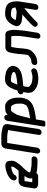

<svg xmlns="http://www.w3.org/2000/svg" viewBox="1082 -1676 708 2913"><g transform="rotate(-90 1436.5 -219.0)"><path d="M51.6 -163 36.7 -68C35.6 -61.1 34.9 -54.4 34.7 -47.9C33.5 -11 73.8 5 102.2 5H223.2C240.3 5 257.5 -5.7 267.3 -20.6C284 -15.5 323.5 -10.4 341.6 -9.1L369.3 -7.1C377.4 -6.4 385.5 -6.1 392.9 -6C400.3 -4.9 407.3 -4.2 418 -5H469.8C495.8 -5 517.2 -27 520.9 -50C524.7 -74.3 508.1 -94 483.8 -94H428.8C417.9 -94 408 -94.6 388.9 -95.9L364.2 -97.9C315.2 -105.5 282.7 -108.2 275.7 -124.4C289.4 -156.9 312.4 -182.9 337.2 -210.7C360.9 -237.1 392.8 -261 419.6 -305.4C433.1 -325.8 457.1 -358.2 454.9 -397.3C454 -411.1 453.5 -433.9 448.7 -450C439.7 -483.9 396.5 -499.4 357.9 -491.4C343.7 -488.4 331.1 -487.5 310.1 -482.1C276.2 -472.8 241.9 -461 211.9 -440.3C196.9 -429.9 163.2 -408.6 157.5 -372L156.4 -365C152.8 -342 167.3 -320 193.3 -320C216.9 -320 238.5 -337.6 244.6 -361.2C259.5 -373.2 273.9 -382.4 293.4 -388.1L319.7 -395.8C326.4 -397.3 334.7 -399.2 340.9 -400.5C350 -402.1 358.3 -404 363.2 -404.2C364.5 -384.6 366.7 -383.7 362.8 -374.7C355.8 -358.7 333.3 -324.8 322.7 -313.5C315.1 -305.6 309.5 -300.7 300 -291H153.8C145.5 -291 136.9 -291 129.3 -289.4C73.6 -277.9 59.4 -218.6 53.6 -182C52.7 -176.1 53.2 -172.9 51.6 -163ZM190.2 -84H128.2L140.6 -163C142 -171.8 142.8 -178.3 143.3 -186.3C143.8 -189.3 145.1 -196.5 146.6 -202H223.7C202.2 -170.9 175.8 -128.6 190.2 -84Z M834.8 -463C848.5 -463 861.6 -460.3 875 -457.5C884.2 -455.6 905.4 -454.7 920.4 -449.8C920.4 -448.9 920.2 -447.2 920 -445C918.2 -437.6 916.4 -428.4 914.9 -419L846.8 14C842.7 40 861.8 58 884.9 58C909.2 58 932 38.3 935.8 14L1003.9 -419C1005.4 -428.9 1007.6 -436.4 1008.8 -444C1013 -470.9 1012.2 -499.8 991.7 -517.8C975.1 -532.3 947.7 -538.6 923.6 -541.6C905.1 -546.4 880.5 -551.8 852.6 -552C844.1 -552.6 832 -553 821.9 -553H722C678.6 -556.4 645.7 -525.7 639.3 -485L564.4 -9C560.6 15.1 576.6 36 601.8 36C627 36 649.6 15.1 653.4 -9L725 -464H808C817.4 -464 826 -463 834.8 -463Z M1099.9 -117.3C1103.9 -133.8 1110 -158.5 1117.8 -190.1C1125.1 -223.6 1143.3 -291.5 1149.6 -311.6C1160.8 -326.8 1172.9 -351.4 1179.1 -360.8L1194.9 -384.8C1201.6 -395.1 1198.8 -393.2 1213.1 -402.8C1218.1 -405.9 1215.4 -404.8 1244.9 -406C1277.9 -407.4 1270.6 -409.6 1281.6 -402.1C1292.8 -393.5 1302.1 -380.4 1307.8 -363.8L1318.4 -333C1319.5 -327.8 1320.6 -317.6 1320.6 -307.4C1319.8 -271.8 1325.7 -245.9 1317 -220.3C1311.1 -202.2 1298.3 -176.8 1294.6 -173.7C1265.5 -148.5 1226.5 -138.9 1165.6 -128.6C1128.4 -121.4 1120.1 -118.4 1099.9 -117.3ZM1061 -464 973.9 90C970.5 111.2 986.9 116 997.6 114.9L1014.9 113.1C1017.4 113.4 1022.8 115 1031.4 115H1033.9C1044.6 115 1060.5 105.1 1062.9 90L1081.4 -28.1C1088.4 -28.4 1100.4 -28.8 1109.4 -30.4C1201.8 -47.3 1339.7 -54.9 1387.4 -166.6C1394.4 -183.3 1400 -195.3 1403.3 -206.7C1416.5 -252 1410.7 -287.2 1411.1 -320.8C1410.8 -357.8 1402 -378.6 1394.1 -403.7C1385 -432.4 1366.2 -457.7 1342.8 -475.7C1317.4 -494.6 1296.1 -497.9 1255.4 -495C1223.7 -493.8 1203.2 -494.3 1173.6 -475.6C1165.1 -470.4 1157.8 -465.3 1148.9 -457.3L1150 -464C1153.7 -488.1 1137.7 -509 1112.5 -509C1087.3 -509 1064.7 -488.1 1061 -464Z M1610.2 -309.4C1619.8 -341 1632.1 -367.8 1646.1 -393C1654.4 -408.6 1664 -408 1685.1 -408C1692.4 -408 1700.7 -408 1719.4 -404.3C1751.9 -399.4 1762 -399.1 1775.6 -391C1797.4 -378.2 1803.6 -375.4 1802.1 -357.5C1791.5 -346.1 1791.3 -344 1781.2 -340.2C1757.3 -331.2 1719.2 -321.4 1685.4 -317.9C1662.1 -315.6 1635.2 -311.5 1610.2 -309.4ZM1497.6 -218.2C1496.4 -213.2 1495 -207.3 1493.5 -199.8C1474.2 -122.7 1487.7 -74.6 1539.8 -38.8C1564.1 -21.5 1585.8 -9.7 1607.3 -4.6C1633.9 1.4 1664.2 8 1698.7 8C1740.3 8 1775.4 2.1 1808.5 -8.4L1819.4 -12.1C1845.8 -19.4 1859.7 -46.5 1856.7 -66.2C1853.9 -84.8 1834.4 -106.7 1804.6 -96.5L1794 -92.8C1786.7 -90.9 1778.6 -88.8 1767.6 -86C1752 -81.5 1736.2 -81 1711.7 -81C1701.8 -81 1691.4 -81.9 1680 -83.7C1639.4 -89.9 1630.1 -91.3 1599.4 -112.9C1574.3 -131.7 1574.9 -132.1 1575.6 -163.4C1577.2 -179.4 1582.5 -200.8 1587.9 -220.2C1648.6 -225.6 1714.4 -230.6 1770.5 -246C1790.9 -251.5 1819.2 -262.4 1840.8 -279.5C1856.6 -292.1 1880.7 -316 1888.4 -347.1C1903.3 -395.3 1880 -433.8 1855.9 -451.8C1840.1 -463.5 1818.8 -478.1 1791.3 -484.5C1773.3 -488.2 1725 -498.3 1696.5 -497C1687.7 -497 1678.2 -496.7 1670.1 -495.9C1626.3 -492.6 1588.2 -461.5 1568.8 -426.3C1549.9 -392.9 1532.9 -353.9 1520.7 -307H1515.3C1492.2 -307 1467.4 -289 1463.4 -263C1459.6 -239.4 1474.2 -220.6 1497.6 -218.2Z M2089.8 -393 2076.4 -308C2071.1 -274.4 2072.4 -238.2 2068 -210L2060.3 -161C2059.3 -154.4 2058.6 -151 2058.3 -150.3C2049.3 -136.8 2020.2 -113.5 2004 -107L1990.9 -101.7C1985.2 -100.5 1966.1 -98 1963.4 -98C1960.4 -98 1957.2 -97.4 1954.4 -97C1896.1 -93.2 1888.8 -8 1945.3 -8C1956.4 -8 1961 -10 1974.7 -11.1C2023.7 -14.8 2064.8 -41.2 2096.2 -69.9C2120.9 -92.4 2142.5 -117.5 2149.3 -161L2157 -210C2161.8 -240.3 2159.9 -266.6 2163.3 -288C2164.3 -294.3 2164.2 -300.1 2165.4 -308L2178.8 -393C2179.3 -396.2 2179.8 -399 2180.8 -403H2341C2346.1 -390.1 2347.9 -382.7 2348.9 -359.3C2350.1 -310.7 2347.6 -258.4 2338.9 -203L2307.8 -5C2304.2 18 2318.7 40 2344.7 40C2369.5 40 2392.9 19.8 2396.8 -5L2427.9 -203C2435.2 -249.3 2434.9 -292.5 2438.9 -330.3C2441 -350.5 2441.4 -391.6 2435.2 -413.3C2431.7 -433 2424.1 -492 2370.4 -492H2172.4C2115.3 -492 2096.9 -438.4 2089.8 -393Z M2674.9 -324C2646.7 -324 2599.5 -331.1 2589.2 -336.7C2593.8 -348.2 2595.1 -350.9 2608.2 -370.2C2624.9 -393.7 2631.4 -399.1 2656.7 -406.6C2665.6 -408 2679.8 -406.1 2698.8 -406C2725.2 -403.9 2744.2 -400.5 2757.3 -392.3C2769.5 -384.6 2764.8 -390.8 2774.1 -368.9C2778.2 -357.7 2780.3 -350.1 2781.4 -340.3C2758.8 -332 2739.8 -324.2 2715.9 -321C2704.9 -321.1 2690.4 -324 2674.9 -324ZM2832.5 -35 2870.5 -277C2875.8 -310.4 2872.2 -329.4 2871.3 -354.9C2869.6 -388 2854.9 -434.5 2833 -454.6C2803.9 -480.4 2765.4 -491.5 2717.6 -494.9C2717.2 -495 2716.4 -495 2715.8 -495C2707 -495 2699 -495.3 2690.7 -495.9C2642.5 -499 2603.1 -479.2 2574.8 -456.4C2544.3 -431.8 2515.6 -384.7 2502.4 -348.5C2488 -310.2 2500.4 -286 2522 -267C2544.1 -249 2565.7 -243.4 2595.5 -240.6C2613.2 -238.9 2633.8 -235.3 2657.9 -235C2661.2 -234.7 2668.1 -234.1 2673.6 -233.6C2637.9 -205.4 2625.7 -191 2584.6 -155.5C2543.1 -118.7 2529 -104.4 2501.2 -73.9C2459.2 -28.9 2517.2 27.3 2562 -18C2572.7 -28.7 2577.2 -34.7 2590.3 -48.6C2603.1 -62.1 2677 -127.6 2693.8 -142.9C2714.7 -162.3 2745.4 -183.1 2770.4 -206.1L2743.5 -35C2739.4 -9 2758.5 9 2781.6 9C2805.9 9 2828.7 -10.7 2832.5 -35Z"/></g></svg>

Font: Just Breathe
Style: BdObl3
Weight: 400
Foundry: Cannot Into Space Fonts
Version: Version 0.72